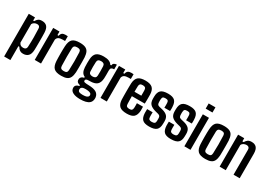

<svg xmlns="http://www.w3.org/2000/svg" viewBox="17 -1859 4359 3117"><g transform="rotate(30 2196.5 -300.0)"><path d="M46 200V-600H163V-540H181Q201 -574 224 -591.5Q247 -609 293 -609Q353 -609 385 -574.5Q417 -540 420 -461Q421 -433 421.5 -390Q422 -347 422 -299.5Q422 -252 421.5 -209Q421 -166 420 -139Q417 -60 382 -25.5Q347 9 287 9Q252 9 227 -7Q202 -23 181 -60H163V200ZM242 -76Q301 -76 303 -130Q308 -226 307.5 -309Q307 -392 303 -473Q301 -524 249 -524Q221 -524 197.5 -510.5Q174 -497 163 -473V-127Q175 -99 194 -87.5Q213 -76 242 -76Z M504 0V-600H622V-533H644Q652 -572 674.5 -587.5Q697 -603 735 -603Q746 -603 757 -602Q768 -601 777 -601V-512H736Q687 -512 659 -497.5Q631 -483 622 -447V0Z M1002 9Q904 9 863.5 -30.5Q823 -70 818 -162Q817 -187 816 -222.5Q815 -258 815 -297Q815 -336 815.5 -373.5Q816 -411 818 -438Q823 -532 863.5 -570.5Q904 -609 1002 -609Q1068 -609 1107 -591.5Q1146 -574 1163.5 -536.5Q1181 -499 1185 -438Q1186 -403 1186.5 -352.5Q1187 -302 1186.5 -250.5Q1186 -199 1185 -162Q1181 -101 1163 -63Q1145 -25 1106 -8Q1067 9 1002 9ZM1002 -78Q1039 -78 1053.5 -92Q1068 -106 1069 -135Q1073 -224 1073 -301.5Q1073 -379 1069 -466Q1068 -495 1053 -508.5Q1038 -522 1002 -522Q965 -522 949 -507.5Q933 -493 932 -465Q930 -394 929.5 -307.5Q929 -221 933 -135Q934 -106 949.5 -92Q965 -78 1002 -78Z M1460 185Q1376 185 1327.5 161Q1279 137 1273 97Q1272 91 1271 82Q1270 73 1271 66Q1274 41 1293.5 25.5Q1313 10 1344 5V-12Q1284 -23 1278 -67Q1278 -76 1278 -81.5Q1278 -87 1278 -93Q1281 -114 1298.5 -130Q1316 -146 1345 -150V-167Q1308 -183 1290 -217Q1272 -251 1269 -305Q1267 -347 1267 -381Q1267 -415 1269 -453Q1274 -537 1316 -573Q1358 -609 1450 -609Q1570 -609 1606 -544H1624Q1630 -599 1698 -600V-512H1685Q1659 -512 1645 -498.5Q1631 -485 1631 -452Q1632 -403 1631.5 -370Q1631 -337 1630 -305Q1625 -222 1583.5 -185.5Q1542 -149 1450 -149Q1448 -149 1445.5 -149Q1443 -149 1441 -149Q1400 -149 1385.5 -140.5Q1371 -132 1371 -117V-111Q1371 -94 1394 -88.5Q1417 -83 1469 -82Q1562 -80 1609 -52.5Q1656 -25 1664 32Q1665 39 1665 49.5Q1665 60 1664 71Q1658 115 1630.5 139.5Q1603 164 1559 174.5Q1515 185 1460 185ZM1450 -236Q1481 -236 1498.5 -249Q1516 -262 1518 -291Q1520 -332 1519.5 -374.5Q1519 -417 1517 -467Q1514 -522 1450 -522Q1382 -522 1381 -465Q1379 -415 1378.5 -375Q1378 -335 1381 -293Q1382 -262 1400 -249Q1418 -236 1450 -236ZM1464 103Q1554 103 1566 62Q1571 49 1565 34Q1555 -1 1464 -3Q1418 -4 1397 6.5Q1376 17 1372 38Q1370 44 1370.5 51.5Q1371 59 1372 64Q1376 86 1398 94.5Q1420 103 1464 103Z M1737 0V-600H1855V-533H1877Q1885 -572 1907.5 -587.5Q1930 -603 1968 -603Q1979 -603 1990 -602Q2001 -601 2010 -601V-512H1969Q1920 -512 1892 -497.5Q1864 -483 1855 -447V0Z M2292 -221H2406Q2406 -210 2406.5 -186Q2407 -162 2407 -146Q2402 -63 2362 -27Q2322 9 2232 9Q2137 9 2096 -27.5Q2055 -64 2050 -146Q2049 -175 2048.5 -216Q2048 -257 2048 -301Q2048 -345 2048.5 -385Q2049 -425 2050 -453Q2055 -537 2097.5 -573Q2140 -609 2230 -609Q2321 -609 2362 -573Q2403 -537 2407 -457Q2407 -446 2407.5 -416Q2408 -386 2407.5 -349Q2407 -312 2406 -279H2164Q2164 -244 2165 -208Q2166 -172 2167 -133Q2168 -103 2183 -90.5Q2198 -78 2231 -78Q2264 -78 2277 -90.5Q2290 -103 2292 -134Q2293 -149 2293 -171Q2293 -193 2292 -221ZM2230 -522Q2196 -522 2182 -509Q2168 -496 2167 -469Q2166 -442 2165.5 -415.5Q2165 -389 2165 -362H2293Q2293 -396 2293 -427.5Q2293 -459 2292 -469Q2290 -498 2275.5 -510Q2261 -522 2230 -522Z M2650 9Q2561 9 2524 -27Q2487 -63 2483 -145Q2483 -168 2483 -188Q2483 -208 2484 -221H2587Q2586 -189 2586 -168.5Q2586 -148 2587 -133Q2588 -102 2603 -90Q2618 -78 2650 -78Q2686 -78 2702.5 -90.5Q2719 -103 2719 -134Q2720 -160 2719 -183Q2719 -208 2710 -222Q2701 -236 2677 -243L2612 -260Q2546 -279 2514 -312Q2482 -345 2481 -411Q2480 -434 2481 -453Q2482 -536 2521 -572.5Q2560 -609 2656 -609Q2744 -609 2781.5 -573.5Q2819 -538 2822 -457Q2823 -449 2823 -433.5Q2823 -418 2822.5 -403Q2822 -388 2821 -380H2715Q2716 -401 2716 -428Q2716 -455 2715 -470Q2714 -498 2701.5 -510Q2689 -522 2656 -522Q2622 -522 2609 -510.5Q2596 -499 2595 -469Q2594 -464 2593.5 -453Q2593 -442 2594 -422Q2594 -393 2602.5 -376.5Q2611 -360 2639 -353L2698 -339Q2763 -323 2795.5 -289Q2828 -255 2828 -188Q2828 -176 2827.5 -165.5Q2827 -155 2827 -142Q2826 -62 2786 -26.5Q2746 9 2650 9Z M3057 9Q2968 9 2931 -27Q2894 -63 2890 -145Q2890 -168 2890 -188Q2890 -208 2891 -221H2994Q2993 -189 2993 -168.5Q2993 -148 2994 -133Q2995 -102 3010 -90Q3025 -78 3057 -78Q3093 -78 3109.5 -90.5Q3126 -103 3126 -134Q3127 -160 3126 -183Q3126 -208 3117 -222Q3108 -236 3084 -243L3019 -260Q2953 -279 2921 -312Q2889 -345 2888 -411Q2887 -434 2888 -453Q2889 -536 2928 -572.5Q2967 -609 3063 -609Q3151 -609 3188.5 -573.5Q3226 -538 3229 -457Q3230 -449 3230 -433.5Q3230 -418 3229.5 -403Q3229 -388 3228 -380H3122Q3123 -401 3123 -428Q3123 -455 3122 -470Q3121 -498 3108.5 -510Q3096 -522 3063 -522Q3029 -522 3016 -510.5Q3003 -499 3002 -469Q3001 -464 3000.5 -453Q3000 -442 3001 -422Q3001 -393 3009.5 -376.5Q3018 -360 3046 -353L3105 -339Q3170 -323 3202.5 -289Q3235 -255 3235 -188Q3235 -176 3234.5 -165.5Q3234 -155 3234 -142Q3233 -62 3193 -26.5Q3153 9 3057 9Z M3303 -703V-800H3430V-703ZM3309 0V-600H3424V0Z M3703 9Q3605 9 3564.5 -30.5Q3524 -70 3519 -162Q3518 -187 3517 -222.5Q3516 -258 3516 -297Q3516 -336 3516.5 -373.5Q3517 -411 3519 -438Q3524 -532 3564.5 -570.5Q3605 -609 3703 -609Q3769 -609 3808 -591.5Q3847 -574 3864.5 -536.5Q3882 -499 3886 -438Q3887 -403 3887.5 -352.5Q3888 -302 3887.5 -250.5Q3887 -199 3886 -162Q3882 -101 3864 -63Q3846 -25 3807 -8Q3768 9 3703 9ZM3703 -78Q3740 -78 3754.5 -92Q3769 -106 3770 -135Q3774 -224 3774 -301.5Q3774 -379 3770 -466Q3769 -495 3754 -508.5Q3739 -522 3703 -522Q3666 -522 3650 -507.5Q3634 -493 3633 -465Q3631 -394 3630.5 -307.5Q3630 -221 3634 -135Q3635 -106 3650.5 -92Q3666 -78 3703 -78Z M3970 0V-600H4085V-540H4108Q4128 -573 4152.5 -591Q4177 -609 4221 -609Q4282 -609 4313.5 -574Q4345 -539 4346 -461V0H4231V-470Q4230 -524 4174 -524Q4147 -524 4121 -510.5Q4095 -497 4085 -473V0Z"/></g></svg>

Font: Big Shoulders Text
Style: Bold
Weight: 700
Designer: Patric King
Foundry: XO Type Co
Version: Version 1.000; ttfautohint (v1.8.2)